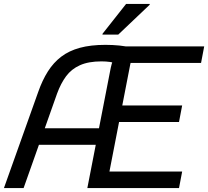

<svg xmlns="http://www.w3.org/2000/svg" viewBox="-22 -956 1058 976"><path d="M-2 0 172 -488Q193 -548 221.5 -593Q250 -638 289.5 -668Q329 -698 384 -713Q439 -728 514 -728Q550 -728 585.5 -724.5Q621 -721 658 -712V-700Q648 -670 640 -628Q632 -586 626 -556L518 0H422L538 -596Q541 -613 545.5 -629.5Q550 -646 560 -660L568 -632Q559 -638 538 -641Q517 -644 494 -644Q428 -644 384.5 -624.5Q341 -605 314 -568.5Q287 -532 268 -480L98 0ZM156 -220 184 -304H500L484 -220ZM484 0 500 -84H904L888 0ZM552 -336 568 -420H904L888 -336ZM588 -636 604 -720H1016L1000 -636ZM499 -780V-784L619 -936H739V-932L579 -780Z"/></svg>

Font: Kufam
Style: Italic
Weight: 400
Italic angle: -11°
Designer: Artur Schmal
Foundry: Original Type
Version: Version 1.301; ttfautohint (v1.8.3)